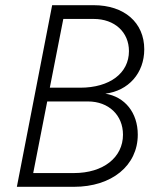

<svg xmlns="http://www.w3.org/2000/svg" viewBox="-20 -720 619 740"><path d="M45 0H265C411 0 511 -82 511 -201C511 -286 461 -347 386 -359C475 -370 536 -438 536 -530C536 -633 459 -700 341 -700H181ZM265 -53H108L162 -329H319C399 -329 454 -276 454 -201C454 -113 378 -53 265 -53ZM289 -382H172L224 -647H341C422 -647 477 -596 477 -523C477 -438 403 -382 289 -382Z"/></svg>

Font: Uncut Sans Light Italic
Style: Regular
Weight: 300
Italic angle: -11°
Designer: Kasper Nordkvist
Foundry: UNCUT.wtf
Version: Version 1.304;Glyphs 3.2 (3246)